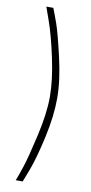

<svg xmlns="http://www.w3.org/2000/svg" viewBox="-97 -789 454 953"><g transform="rotate(10 130.0 -312.5)"><path d="M56 -750H91Q102 -723 118 -678Q134 -633 161 -516.5Q188 -400 188 -311Q188 -222 164 -113Q140 -4 116 60L91 125H56Q67 97 82.5 50.5Q98 4 124.5 -112Q151 -228 151 -311Q151 -395 127.5 -504.5Q104 -614 80 -682Z"/></g></svg>

Font: TypoPRO Titillium Text
Style: 1 wt
Weight: 100
Designer: Accademia di Belle Arti di Urbino and others
Foundry: Accademia di Belle Arti di Urbino and others.
Version: Version 25.000